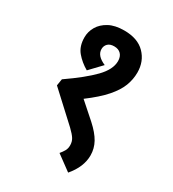

<svg xmlns="http://www.w3.org/2000/svg" viewBox="-177 -730 832 922"><g transform="rotate(30 239.0 -269.0)"><path d="M239 -632Q314 -632 354 -591Q394 -550 394 -488Q394 -450 380 -413.5Q366 -377 331 -337Q296 -297 233 -250L320 -173Q361 -136 379.5 -102.5Q398 -69 398 -31Q398 33 346 94L263 33Q274 20 281.5 7Q289 -6 289 -24Q289 -44 279.5 -59.5Q270 -75 246 -98L90 -242L96 -279Q190 -344 238 -393.5Q286 -443 286 -489Q286 -514 272.5 -528Q259 -542 235 -542Q212 -542 200 -530Q188 -518 188 -500Q188 -463 240 -441L178 -376Q140 -398 114.5 -428.5Q89 -459 89 -508Q89 -540 105.5 -568Q122 -596 155 -614Q188 -632 239 -632Z"/></g></svg>

Font: Noto Sans Condensed SemiBold
Style: Regular
Weight: 600
Width: 3
Designer: Monotype Design Team
Foundry: Monotype Imaging Inc.
Version: Version 2.013; ttfautohint (v1.8.4.7-5d5b)